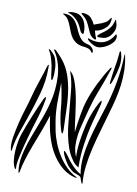

<svg xmlns="http://www.w3.org/2000/svg" viewBox="-100 -991 757 1060"><g transform="rotate(10 278.5 -461.5)"><path d="M269 -503Q278 -450 280 -387Q282 -324 284 -271Q284 -268 283.5 -260Q283 -252 279 -251Q277 -251 274 -259.5Q271 -268 270 -271Q266 -283 262.5 -299Q259 -315 256 -331.5Q253 -348 251 -364.5Q249 -381 248 -395Q248 -398 246.5 -412Q245 -426 242 -444.5Q239 -463 235 -484.5Q231 -506 226 -526Q226 -484 224.5 -443.5Q223 -403 226 -362Q228 -336 232 -311.5Q236 -287 241 -262Q248 -227 262 -192Q276 -157 295.5 -126Q315 -95 340.5 -69.5Q366 -44 396 -29Q401 -27 400.5 -24.5Q400 -22 396 -23Q355 -32 324 -56.5Q293 -81 269.5 -115Q246 -149 231 -189Q216 -229 208 -269Q205 -286 202 -303Q199 -320 197 -337Q182 -289 164.5 -243Q147 -197 131 -155Q115 -113 103 -74Q91 -35 85 0Q84 1 84 2Q82 4 82 4Q79 4 79 0Q72 -46 82.5 -94.5Q93 -143 111.5 -194Q130 -245 151 -298.5Q172 -352 186 -407Q195 -441 199 -479.5Q203 -518 201 -555.5Q199 -593 188.5 -628Q178 -663 159 -692Q154 -698 156 -700Q158 -702 162 -700Q166 -698 169 -695Q189 -675 204.5 -656.5Q220 -638 232 -616Q244 -594 253 -567Q262 -540 269 -503ZM390 -270Q396 -299 401 -321Q406 -343 412.5 -363Q419 -383 427.5 -403.5Q436 -424 449 -449Q451 -452 455.5 -459.5Q460 -467 463 -466Q465 -466 464 -457Q463 -448 462 -445Q459 -432 454.5 -415Q450 -398 445 -379.5Q440 -361 435 -343Q430 -325 427 -312Q423 -295 418.5 -270.5Q414 -246 409.5 -216Q405 -186 402.5 -152Q400 -118 401 -82Q392 -87 382.5 -94.5Q373 -102 364 -116Q343 -146 331.5 -179.5Q320 -213 313 -249Q306 -285 303 -322.5Q300 -360 296 -396Q291 -443 287 -491Q283 -539 266 -590Q264 -595 263.5 -595.5Q263 -596 265 -597Q268 -597 271 -592Q284 -579 293.5 -554.5Q303 -530 310.5 -500Q318 -470 323.5 -436.5Q329 -403 333 -371.5Q337 -340 340.5 -313.5Q344 -287 347 -270Q354 -328 362 -373.5Q370 -419 379 -447Q387 -472 398 -499Q409 -526 422 -552.5Q435 -579 448.5 -603Q462 -627 474 -645Q477 -650 480 -654Q483 -658 485 -656Q487 -654 485.5 -649.5Q484 -645 482 -640Q469 -601 457.5 -570Q446 -539 434.5 -509Q423 -479 413 -446.5Q403 -414 393 -374Q387 -348 379 -319Q371 -290 366.5 -259.5Q362 -229 363.5 -197.5Q365 -166 378 -136Q377 -153 378 -174.5Q379 -196 381.5 -215.5Q384 -235 386.5 -250Q389 -265 390 -270ZM370 -86Q381 -74 393 -64.5Q405 -55 419 -47Q411 -92 416 -140.5Q421 -189 433 -239Q445 -289 461 -339Q477 -389 492 -437Q514 -507 527.5 -582.5Q541 -658 543 -733Q543 -741 544 -741Q547 -741 547 -736Q556 -693 557 -652.5Q558 -612 553 -572.5Q548 -533 539 -494Q530 -455 518 -415Q503 -361 487 -306.5Q471 -252 458.5 -199.5Q446 -147 440 -96.5Q434 -46 438 -1Q438 3 436 3Q434 3 433.5 1.5Q433 0 432 -1Q428 -11 427.5 -12Q427 -13 424 -23Q422 -31 418 -34Q414 -37 412 -38Q395 -44 383 -49Q371 -54 351 -74Q343 -82 334 -96Q325 -110 318 -123.5Q311 -137 308 -147.5Q305 -158 308 -159Q309 -159 313 -155.5Q317 -152 321 -147.5Q325 -143 328.5 -138Q332 -133 333 -132Q351 -105 370 -86ZM77 -419Q89 -465 105.5 -513Q122 -561 133 -599Q135 -604 136.5 -608Q138 -612 140 -611Q142 -611 142 -606Q142 -601 142 -596Q143 -523 123 -450Q103 -377 78 -306Q62 -261 46 -214.5Q30 -168 22 -114Q21 -109 21 -108.5Q21 -108 19 -108Q18 -108 16 -115Q10 -142 16.5 -183Q23 -224 34 -268.5Q45 -313 58 -353.5Q71 -394 77 -419ZM58 -206Q76 -257 98.5 -312.5Q121 -368 144 -418Q145 -420 149 -427Q153 -434 155 -434Q157 -433 157.5 -425Q158 -417 156 -414Q154 -402 150.5 -384.5Q147 -367 142 -348.5Q137 -330 132 -313Q127 -296 123 -284Q120 -275 109.5 -240Q99 -205 88 -162.5Q77 -120 68.5 -80Q60 -40 62 -21Q62 -12 59 -12Q58 -12 56.5 -15.5Q55 -19 53 -21Q45 -38 42.5 -62Q40 -86 41.5 -112Q43 -138 47.5 -162.5Q52 -187 58 -206ZM504 -669Q508 -689 510 -707.5Q512 -726 514 -747Q514 -749 515 -751.5Q516 -754 518 -754Q519 -754 522 -749Q523 -747 523 -745Q526 -735 527.5 -727Q529 -719 529.5 -710Q530 -701 529.5 -689.5Q529 -678 526 -663Q524 -651 519.5 -634Q515 -617 510 -601.5Q505 -586 500.5 -575.5Q496 -565 493 -566Q491 -566 491 -571.5Q491 -577 492 -583.5Q493 -590 494 -597Q495 -604 495 -608L504 -669ZM153 -627Q149 -644 143.5 -660Q138 -676 129 -690Q125 -696 127 -697Q129 -697 133 -695L137 -693Q150 -681 159.5 -669Q169 -657 175 -629Q178 -618 179 -601.5Q180 -585 179.5 -569Q179 -553 177 -542Q175 -531 171 -532Q169 -532 168 -537Q167 -542 166 -548.5Q165 -555 164 -561Q163 -567 163 -569Q161 -585 159 -599Q157 -613 153 -627ZM482 -816Q480 -805 468.5 -792.5Q457 -780 441 -770.5Q425 -761 406.5 -756.5Q388 -752 373 -758Q365 -761 356.5 -766Q348 -771 341.5 -776Q335 -781 331.5 -785.5Q328 -790 330 -793Q332 -795 336.5 -792.5Q341 -790 345 -789Q372 -781 398 -783.5Q424 -786 447 -804Q454 -810 462.5 -820Q471 -830 475 -838Q478 -843 479 -842Q484 -837 484 -829Q484 -821 482 -816ZM179 -905Q204 -904 219 -894Q234 -884 244 -869.5Q254 -855 261.5 -837.5Q269 -820 277.5 -804.5Q286 -789 298.5 -777Q311 -765 332 -761Q345 -758 352.5 -751.5Q360 -745 364 -738Q368 -731 368 -725Q368 -719 367 -719Q362 -718 360.5 -721Q359 -724 355 -728.5Q351 -733 343 -737Q335 -741 319 -743Q291 -745 274 -755Q257 -765 246.5 -779Q236 -793 229.5 -810Q223 -827 216.5 -843.5Q210 -860 201.5 -874.5Q193 -889 177 -898Q172 -900 170.5 -903Q169 -906 179 -905ZM270 -923Q270 -926 275.5 -926Q281 -926 282 -926Q310 -924 324.5 -907.5Q339 -891 347 -873Q356 -877 367 -880.5Q378 -884 389 -888.5Q400 -893 409.5 -898.5Q419 -904 425 -912Q428 -915 431.5 -921.5Q435 -928 437 -927Q438 -927 439 -923.5Q440 -920 438 -909Q435 -889 423.5 -876Q412 -863 399 -855.5Q386 -848 374.5 -845Q363 -842 359 -842Q363 -826 366 -818Q369 -810 370.5 -807Q372 -804 372.5 -803Q373 -802 373 -799Q374 -792 366 -794Q344 -803 334.5 -823.5Q325 -844 315 -867Q307 -885 297 -896.5Q287 -908 270 -921ZM196 -915Q203 -919 212.5 -920Q222 -921 233 -920Q252 -919 265.5 -909.5Q279 -900 287 -885.5Q295 -871 298.5 -853.5Q302 -836 301 -820Q301 -818 300 -815Q299 -812 297 -812Q286 -813 279 -831Q272 -849 259 -869Q248 -884 233.5 -895.5Q219 -907 199 -913H197Q194 -913 196 -915ZM386 -809Q378 -810 377 -813.5Q376 -817 381 -821Q388 -829 399 -836Q410 -843 421 -852.5Q432 -862 442 -875Q452 -888 458 -909Q460 -914 460 -917.5Q460 -921 463 -920Q465 -920 467 -908Q472 -897 472 -883Q472 -869 467 -858Q459 -841 450 -831Q441 -821 431 -816Q421 -811 409.5 -810Q398 -809 386 -809Z"/></g></svg>

Font: Akronim
Style: Regular
Weight: 400
Designer: Grzegorz Klimczewski
Foundry: Fonty.PL
Version: Version 1.002